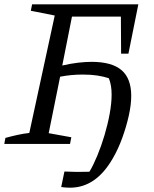

<svg xmlns="http://www.w3.org/2000/svg" viewBox="-32 -668 716 891"><path d="M-12 0 -7 -28Q22 -36 49.5 -42Q77 -48 104 -51L222 -596L111 -618L117 -648H610L564 -419H530L529 -591H302L257 -364Q296 -373 330 -377Q364 -381 393 -381Q487 -381 532 -342.5Q577 -304 577 -223Q577 -182 565.5 -130.5Q554 -79 535 -27Q516 25 492 66Q414 203 293 203Q273 203 252 200L267 128Q324 131 383 129Q401 99 419.5 54.5Q438 10 453 -40.5Q468 -91 477 -140Q486 -189 486 -229Q486 -274 473 -305Q449 -313 419.5 -317.5Q390 -322 352 -322Q325 -322 298.5 -319.5Q272 -317 247 -312L194 -50L299 -31L293 0Z"/></svg>

Font: Piazzolla
Style: Italic
Weight: 400
Italic angle: -11.3°
Designer: Juan Pablo del Peral
Foundry: Huerta Tipografica
Version: Version 1.330